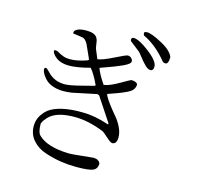

<svg xmlns="http://www.w3.org/2000/svg" viewBox="-122 -919 1165 1134"><g transform="rotate(15 460.0 -351.5)"><path d="M641 -790Q667 -790 731 -756Q795 -722 810 -684Q810 -640 791 -640Q784 -640 775 -645Q705 -731 626 -767Q621 -780 624 -786Q631 -790 641 -790ZM573 -737Q605 -737 669.5 -687.5Q734 -638 734 -605Q734 -579 715 -579Q700 -579 681.5 -597.5Q663 -616 645.5 -639Q628 -662 622 -667L562 -714Q555 -722 562 -734Q566 -737 573 -737ZM397 -560Q426 -563 491 -595.5Q556 -628 565 -628Q582 -628 591.5 -614.5Q601 -601 593 -590Q582 -577 546.5 -561.5Q511 -546 469 -531Q427 -516 422 -514Q434 -478 472 -423Q493 -426 517.5 -437Q542 -448 575.5 -467.5Q609 -487 622 -493Q655 -493 662 -477Q662 -447 635 -429.5Q608 -412 518 -381Q513 -379 509 -378L506 -374Q517 -350 540.5 -319Q564 -288 584.5 -264.5Q605 -241 621 -209Q637 -177 637 -147Q637 -104 609 -104Q599 -104 571 -129.5Q543 -155 535 -158Q440 -196 357 -196Q244 -196 199 -147Q184 -130 181 -125L172 -107Q172 -53 190 -36Q245 17 372 21H384Q400 21 460 14.5Q520 8 526 8Q558 8 568 32Q568 66 541 76.5Q514 87 441 87Q394 87 347 80Q300 73 249.5 56.5Q199 40 167.5 4Q136 -32 136 -82Q136 -108 145.5 -131Q155 -154 178 -178Q201 -202 248.5 -217Q296 -232 363 -234H395Q470 -234 558 -204V-212L462 -357L450 -361L302 -330Q274 -326 250 -326Q217 -326 190 -335Q163 -344 148.5 -356.5Q134 -369 124 -383.5Q114 -398 111 -407Q108 -416 108 -421Q108 -432 118 -432Q123 -432 141 -413Q183 -367 248 -367Q279 -367 351 -386L422 -404L427 -409Q397 -473 372 -501Q293 -480 244 -480Q194 -480 165 -502.5Q136 -525 136 -544Q140 -547 146 -547Q155 -547 167 -539.5Q179 -532 197.5 -525Q216 -518 241 -518Q285 -518 344 -539L350 -545L312 -630Q296 -659 278 -662L221 -670Q219 -673 219 -676Q219 -688 237 -697.5Q255 -707 292 -707Q317 -707 333 -701Q349 -695 356 -684.5Q363 -674 365 -663.5Q367 -653 369 -638Q371 -623 374 -615Z"/></g></svg>

Font: cwTeXMing
Style: Medium
Weight: 500
Version: Version 1.17